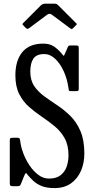

<svg xmlns="http://www.w3.org/2000/svg" viewBox="-20 -994 496 1030"><path d="M347 -523.5Q340.5 -570.5 321.8 -611.8Q303 -653 276 -678.5Q249 -704 217.5 -704Q175.5 -704 159 -679.2Q142.5 -654.5 142.5 -610Q142.5 -563.5 163.5 -532.5Q184.5 -501.5 217.5 -477.5Q250.5 -453.5 287.5 -429Q324.5 -404.5 357.5 -372Q390.5 -339.5 411.5 -291Q432.5 -242.5 432.5 -170Q432.5 -120 414.5 -78Q396.5 -36 361 -10.5Q325.5 15 272.5 15Q230 15 203 3.8Q176 -7.5 159 -23.5Q142 -39.5 129.5 -54.5Q121.5 -67.5 118 -65Q114.5 -62.5 108.5 -47.5L93 -9Q89 1 85.2 3Q81.5 5 67 5H51.5Q40 5 36.2 2Q32.5 -1 32.5 -12V-241Q32.5 -251.5 36.8 -253.2Q41 -255 51.5 -255H72.5Q82.5 -255 85 -250.8Q87.5 -246.5 88.5 -238Q91.5 -208 104.5 -173Q117.5 -138 138.2 -107Q159 -76 185.5 -56Q212 -36 242.5 -36Q283 -36 306 -54.8Q329 -73.5 338.2 -102Q347.5 -130.5 347.5 -160Q347.5 -215 327 -252Q306.5 -289 274 -316Q241.5 -343 205 -367.5Q168.5 -392 136 -420.5Q103.5 -449 83 -489.5Q62.5 -530 62.5 -590Q62.5 -669 99.8 -714.5Q137 -760 212.5 -760Q248.5 -760 272.2 -742.8Q296 -725.5 313.5 -703.5Q320.5 -694 322.2 -694.5Q324 -695 329.5 -708.5L345 -744Q347.5 -750 356.5 -750H388.5Q398 -750 400.2 -746.8Q402.5 -743.5 402.5 -733.5V-518Q402.5 -508.5 398.8 -506.8Q395 -505 385.5 -505H363.5Q350 -505 349.8 -508.2Q349.5 -511.5 347 -523.5ZM117 -845 106 -857Q100.5 -862.5 100.5 -864.5Q100.5 -866.5 106 -872L200 -966Q208.5 -974.5 226.5 -974.5H269Q279 -974.5 283.2 -972.5Q287.5 -970.5 292 -966L388 -870Q392 -866.5 392.2 -865Q392.5 -863.5 388.5 -859.5L372 -843Q366.5 -837.5 364.5 -837.8Q362.5 -838 356 -842.5L258.5 -915Q245.5 -924.5 233.5 -915.5L135 -842Q126.5 -835.5 117 -845Z"/></svg>

Font: Besley* Condensed
Style: Regular
Weight: 400
Width: 3
Designer: Owen Earl
Foundry: indestructible type*
Version: Version 3.000; ttfautohint (v1.8.3)